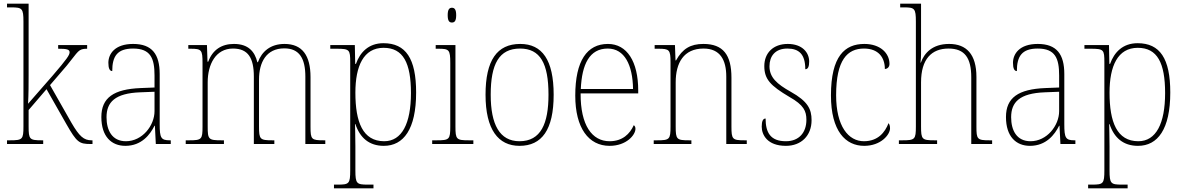

<svg xmlns="http://www.w3.org/2000/svg" viewBox="-20 -780 6418 1040"><path d="M18 0H214V-20H207C140 -20 135 -25 135 -95V-184L232 -297L340 -107C396 -9 409 0 470 0H481V-20H476C434 -20 410 -41 367 -115L251 -319L342 -425C406 -503 403 -516 452 -516V-536H295V-516C340 -516 357 -513 357 -497C357 -482 344 -462 264 -369L132 -218C135 -270 135 -327 135 -374V-760H18V-740H40C100 -740 107 -735 107 -663V-95C107 -25 102 -20 34 -20H18Z M659 10C747 10 793 -51 817 -99H819L824 0H905V-20H900C852 -20 845 -33 845 -107V-379C845 -486 804 -542 701 -542C601 -542 567 -487 567 -440C567 -410 574 -395 588 -395C588 -475 615 -517 701 -517C796 -517 817 -464 817 -371V-306L742 -303C596 -297 529 -251 529 -146C529 -40 584 10 659 10ZM662 -15C587 -15 557 -74 557 -145C557 -226 602 -275 740 -280L817 -283V-178C817 -100 751 -15 662 -15Z M986 0H1193V-20H1180C1109 -20 1105 -25 1105 -95V-334C1105 -431 1148 -517 1242 -517C1324 -517 1355 -466 1355 -365V0H1466V-20H1456C1388 -20 1383 -25 1383 -95V-349C1383 -442 1422 -518 1520 -518C1602 -518 1634 -463 1634 -365V0H1742V-20H1735C1667 -20 1662 -24 1662 -93V-362C1662 -480 1617 -542 1521 -542C1445 -542 1398 -501 1377 -443H1374C1360 -500 1326 -542 1247 -542C1181 -542 1132 -511 1108 -446H1104L1101 -536H1000V-516H1012C1072 -516 1077 -510 1077 -438V-95C1077 -25 1073 -20 1004 -20H986Z M1789 240H2003V220H1972C1912 220 1905 215 1905 143V13C1905 -50 1903 -88 1903 -108H1905C1930 -33 1980 10 2059 10C2166 10 2234 -80 2234 -279C2234 -463 2178 -546 2057 -546C1976 -546 1930 -496 1908 -434H1904L1902 -536H1769V-516H1802C1874 -516 1877 -511 1877 -442V143C1877 215 1871 220 1810 220H1789ZM2061 -15C1945 -15 1905 -119 1905 -278C1905 -422 1949 -521 2058 -521C2164 -521 2206 -439 2206 -276C2206 -111 2157 -15 2061 -15Z M2428 -658C2442 -658 2451 -666 2451 -698C2451 -729 2442 -738 2428 -738C2414 -738 2405 -729 2405 -698C2405 -666 2414 -658 2428 -658ZM2321 0H2544V-20H2520C2452 -20 2447 -25 2447 -95V-536H2340V-516H2354C2413 -516 2419 -511 2419 -438V-95C2419 -25 2414 -20 2346 -20H2321Z M2794 10C2915 10 2979 -77 2979 -267C2979 -455 2917 -542 2798 -542C2672 -542 2610 -453 2610 -267C2610 -78 2679 10 2794 10ZM2794 -15C2686 -15 2638 -106 2638 -267C2638 -433 2683 -517 2797 -517C2906 -517 2951 -437 2951 -267C2951 -111 2910 -15 2794 -15Z M3282 10C3373 10 3422 -49 3422 -82C3422 -93 3418 -98 3413 -102C3392 -55 3352 -15 3282 -15C3187 -15 3124 -101 3125 -274H3437V-290C3437 -447 3376 -542 3273 -542C3160 -542 3096 -451 3096 -262C3096 -87 3168 10 3282 10ZM3409 -298H3126C3132 -432 3173 -517 3272 -517C3363 -517 3407 -428 3409 -298Z M3521 0H3725V-20H3713C3645 -20 3640 -25 3640 -95V-334C3640 -439 3683 -517 3791 -517C3881 -517 3914 -455 3914 -365V0H4025V-20H4014C3947 -20 3942 -25 3942 -95V-359C3942 -483 3897 -542 3790 -542C3720 -542 3677 -516 3642 -453H3639L3636 -536H3526V-516H3545C3606 -516 3612 -511 3612 -442V-95C3612 -25 3607 -20 3539 -20H3521Z M4237 10C4320 10 4376 -45 4376 -129C4376 -189 4356 -231 4263 -283C4188 -325 4148 -361 4148 -421C4148 -475 4178 -517 4245 -517C4308 -517 4342 -486 4342 -405C4357 -405 4363 -420 4363 -447C4363 -495 4326 -542 4247 -542C4168 -542 4120 -493 4120 -422C4120 -351 4153 -316 4256 -255C4334 -211 4348 -178 4348 -131C4348 -63 4309 -15 4237 -15C4154 -15 4127 -61 4127 -138C4113 -138 4106 -124 4106 -94C4106 -50 4136 10 4237 10Z M4661 10C4751 10 4801 -50 4801 -85C4801 -98 4798 -106 4793 -113C4773 -62 4736 -16 4661 -15C4575 -14 4509 -97 4509 -264C4509 -456 4570 -517 4660 -517C4738 -517 4773 -469 4773 -406C4786 -407 4798 -416 4798 -434C4798 -492 4748 -542 4662 -542C4556 -542 4481 -476 4481 -263C4481 -70 4560 10 4661 10Z M4849 0H5056V-20H5042C4974 -20 4969 -25 4969 -95V-334C4969 -460 5026 -517 5118 -517C5206 -517 5241 -466 5241 -361V0H5354V-20H5340C5273 -20 5269 -26 5269 -94V-363C5269 -486 5215 -542 5121 -542C5029 -542 4986 -491 4968 -441H4966C4968 -455 4969 -472 4969 -487V-760H4856V-740H4878C4934 -740 4941 -734 4941 -663V-95C4941 -25 4936 -20 4868 -20H4849Z M5559 10C5647 10 5693 -51 5717 -99H5719L5724 0H5805V-20H5800C5752 -20 5745 -33 5745 -107V-379C5745 -486 5704 -542 5601 -542C5501 -542 5467 -487 5467 -440C5467 -410 5474 -395 5488 -395C5488 -475 5515 -517 5601 -517C5696 -517 5717 -464 5717 -371V-306L5642 -303C5496 -297 5429 -251 5429 -146C5429 -40 5484 10 5559 10ZM5562 -15C5487 -15 5457 -74 5457 -145C5457 -226 5502 -275 5640 -280L5717 -283V-178C5717 -100 5651 -15 5562 -15Z M5874 240H6088V220H6057C5997 220 5990 215 5990 143V13C5990 -50 5988 -88 5988 -108H5990C6015 -33 6065 10 6144 10C6251 10 6319 -80 6319 -279C6319 -463 6263 -546 6142 -546C6061 -546 6015 -496 5993 -434H5989L5987 -536H5854V-516H5887C5959 -516 5962 -511 5962 -442V143C5962 215 5956 220 5895 220H5874ZM6146 -15C6030 -15 5990 -119 5990 -278C5990 -422 6034 -521 6143 -521C6249 -521 6291 -439 6291 -276C6291 -111 6242 -15 6146 -15Z"/></svg>

Font: Noto Serif Devanagari SemiCondensed Thin
Style: Regular
Weight: 100
Width: 4
Designer: Universal Thirst, Indian Type Foundry and the Monotype Design Team
Foundry: Monotype Imaging Inc.
Version: Version 2.004